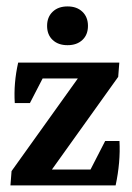

<svg xmlns="http://www.w3.org/2000/svg" viewBox="-20 -563 402 583"><path d="M11.7 0 15.1 -43.5 216.3 -324.7H109.4L70.8 -250H24.9Q21 -310.5 35.2 -373H342.3L338.9 -329.6L137.7 -48.3H254.9L299.3 -134.8H342.8Q346.2 -70.8 331.1 0ZM185.1 -425.8Q156.7 -425.8 139.9 -441.7Q123 -457.5 123 -484.4Q123 -511.2 139.9 -527.3Q156.7 -543.5 185.1 -543.5Q213.4 -543.5 230.2 -527.3Q247.1 -511.2 247.1 -484.4Q247.1 -457.5 230.2 -441.7Q213.4 -425.8 185.1 -425.8Z"/></svg>

Font: Markazi Text SemiBold
Style: Regular
Weight: 600
Designer: Borna Izadpanah (Arabic designer), Fiona Ross (Arabic design director) and Florian Runge (Latin designer)
Foundry: Borna Izadpanah and Florian Runge
Version: Version 1.001; ttfautohint (v1.8.3)